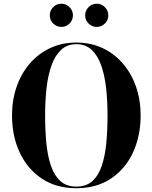

<svg xmlns="http://www.w3.org/2000/svg" viewBox="-20 -985 806 1015"><path d="M430.2 -903.9Q430.2 -929.1 448.2 -947.2Q466.2 -965.4 491.4 -965.4Q516.6 -965.4 534.6 -947.2Q552.6 -929.1 552.6 -903.9Q552.6 -878.7 534.6 -860.7Q516.6 -842.7 491.4 -842.7Q466.2 -842.7 448.2 -860.7Q430.2 -878.7 430.2 -903.9ZM243.2 -903.9Q243.2 -929.1 261.2 -947.2Q279.2 -965.4 304.4 -965.4Q329.6 -965.4 347.6 -947.2Q365.6 -929.1 365.6 -903.9Q365.6 -878.7 347.6 -860.7Q329.6 -842.7 304.4 -842.7Q279.2 -842.7 261.2 -860.7Q243.2 -878.7 243.2 -903.9ZM383.5 10Q277 10 201 -40.8Q125 -91.5 84.2 -178.8Q43.5 -266 43.5 -375Q43.5 -456.5 68 -526.8Q92.5 -597 137.5 -649.2Q182.5 -701.5 245 -730.8Q307.5 -760 383.5 -760Q460 -760 522.2 -730.8Q584.5 -701.5 629.5 -649.2Q674.5 -597 699 -526.8Q723.5 -456.5 723.5 -375Q723.5 -266 683 -178.8Q642.5 -91.5 566.2 -40.8Q490 10 383.5 10ZM383.5 -751.5Q335.5 -751.5 303.5 -722Q271.5 -692.5 252.8 -640.8Q234 -589 226.2 -520.8Q218.5 -452.5 218.5 -375Q218.5 -297.5 225 -229.2Q231.5 -161 249 -109.2Q266.5 -57.5 299 -28Q331.5 1.5 383.5 1.5Q436 1.5 468.5 -28Q501 -57.5 518.2 -109.2Q535.5 -161 542 -229.2Q548.5 -297.5 548.5 -375Q548.5 -452.5 540.8 -520.8Q533 -589 514.5 -640.8Q496 -692.5 464 -722Q432 -751.5 383.5 -751.5Z"/></svg>

Font: Bodoni* 24pt
Style: Bold
Weight: 700
Version: Version 2.3